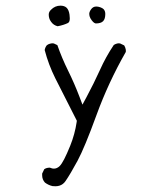

<svg xmlns="http://www.w3.org/2000/svg" viewBox="-20 -525 540 665"><path d="M311.5 -443.8Q329.6 -443.8 337.2 -451.7Q344.7 -459.5 344.7 -476.6Q344.7 -486.8 338.9 -493.2Q335 -497.1 327.4 -499.8Q319.8 -502.4 313.5 -502.4Q302.2 -502.4 295.4 -492.7Q289.1 -483.9 289.1 -476.6Q289.1 -469.2 293 -461.9Q302.7 -445.3 311.5 -443.8ZM217.8 -447.3Q221.7 -451.2 221.7 -461.9Q221.7 -466.3 220.7 -474.6Q218.3 -490.7 210.9 -498Q203.1 -505.4 189.5 -505.4Q170.4 -505.4 156.7 -491.2Q149.4 -484.4 148.9 -476.1Q148.9 -474.6 148.9 -472.9Q148.9 -471.2 149.2 -468.5Q149.4 -465.8 150.4 -462.4Q152.3 -455.6 157.2 -449.2Q165.5 -437.5 179.7 -434.1Q200.2 -438 215.3 -445.3Q216.8 -446.3 217.8 -447.3ZM162.1 119.6Q166.5 120.1 172.6 120.1Q178.7 120.1 185.5 118.2Q198.7 114.3 207 102.1Q224.1 77.1 248.5 32Q272.9 -13.2 314.2 -126.5Q355.5 -239.7 415.5 -344.7Q416 -345.7 416 -347.9Q416 -350.1 415.5 -354Q414.1 -361.3 410.2 -367.7L396 -374.5Q394.5 -375 391.1 -375Q387.7 -375 383.1 -373.5Q378.4 -372.1 374 -369.1Q346.2 -327.6 326.2 -282.7Q304.7 -235.4 279.3 -188L265.6 -162.6L255.4 -189.5Q237.8 -235.8 216.1 -279.8Q194.3 -323.7 178.7 -368.7L166.5 -374.5Q165 -375 161.6 -375Q158.2 -375 152.6 -373.5Q147 -372.1 142.1 -368.2Q136.2 -360.8 134.8 -351.6Q147.9 -301.3 171.6 -253.7Q195.3 -206.1 246.1 -106.9L245.6 -102.5Q239.3 -60.1 223.1 -20Q200.2 36.6 187 49.8Q177.7 59.1 166.5 59.1Q160.6 59.1 154.3 56.2Q153.3 55.7 152.3 55.7Q141.1 55.7 133.3 61L126 76.2Q126 79.1 126 82Q126 96.7 135.7 107.4Q148.4 116.7 162.1 119.6Z"/></svg>

Font: NaikaiFont
Style: ExtraLight
Weight: 200
Version: Version 1.89